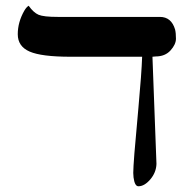

<svg xmlns="http://www.w3.org/2000/svg" viewBox="-20 -637 675 670"><path d="M512 -439 526 -65Q525 -35 504.5 -11Q484 13 463 13Q450 13 446 -18Q445 -26 445 -33.5Q445 -41 446 -59Q447 -77 449 -102Q452 -140 463 -260.5Q474 -381 476 -439H226Q125 -439 83.5 -457Q42 -475 42 -517.5Q42 -560 65 -600Q72 -612 80 -617Q97 -593 114.5 -585.5Q132 -578 182 -578H538Q578 -578 591 -534Q594 -522 594 -502Q594 -482 575 -461Q556 -440 523 -440Z"/></svg>

Font: Cardo
Style: Regular
Weight: 400
Designer: David J. Perry
Foundry: David J. Perry
Version: Version 1.0451